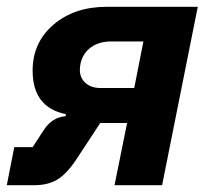

<svg xmlns="http://www.w3.org/2000/svg" viewBox="-30 -545 616 565"><path d="M-10 0 12 -112H66L100 -164Q124 -200 163 -203L164 -209Q66 -229 66 -337Q66 -420 127.5 -472.5Q189 -525 284 -525H552L447 0H307L344 -183H265L194 -75Q166 -33 138.5 -16.5Q111 0 71 0ZM392 -423H297Q262 -423 238 -406Q214 -389 207 -358Q205 -348 205 -339Q205 -316 221.5 -301Q238 -286 266 -286H365Z"/></svg>

Font: Aneliza
Style: Bold Italic
Weight: 700
Italic angle: -11.31°
Designer: Mike Abbink, Paul van der Laan, Pieter van Rosmalen
Foundry: Bold Monday
Version: Version 3.0